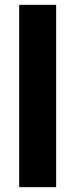

<svg xmlns="http://www.w3.org/2000/svg" viewBox="-20 -770 309 790"><path d="M59 0H211V-750H59Z"/></svg>

Font: Finlandica
Style: Bold
Weight: 700
Designer: Niklas Ekholm, Juho Hiilivirta, Jaakko Suomalainen
Foundry: Helsinki Type Studio
Version: Version 2.000;Glyphs 3.2 (3202)